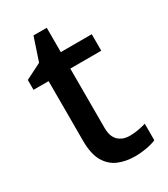

<svg xmlns="http://www.w3.org/2000/svg" viewBox="-169 -739 723 827"><g transform="rotate(-30 192.5 -325.0)"><path d="M279 -78Q300 -78 322 -82Q344 -86 360 -91V-9Q343 -1 313.5 4.5Q284 10 254 10Q210 10 173.5 -5Q137 -20 115 -57Q93 -94 93 -161V-457H18V-506L97 -546L135 -660H201V-539H355V-457H201V-162Q201 -119 222.5 -98.5Q244 -78 279 -78Z"/></g></svg>

Font: Noto Sans Adlam Medium
Style: Regular
Weight: 500
Version: Version 3.001